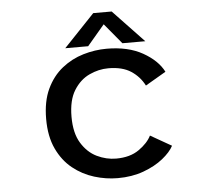

<svg xmlns="http://www.w3.org/2000/svg" viewBox="-50 -711 809 773"><g transform="rotate(-5 355.0 -325.0)"><path d="M624 -100Q611 -75 579 -49.2Q547 -23.5 500 -6.2Q453 11 395.5 11Q348 11 300.8 -3.5Q253.5 -18 214.5 -49.2Q175.5 -80.5 152 -130.5Q128.5 -180.5 128.5 -251Q128.5 -322.5 152 -372.2Q175.5 -422 214.5 -453Q253.5 -484 300.8 -498Q348 -512 395.5 -512Q482 -512 541 -478.8Q600 -445.5 623.5 -399L540.5 -350.5Q521.5 -387.5 486.8 -410.2Q452 -433 395.5 -433Q356 -433 318.2 -415.2Q280.5 -397.5 255.8 -357.8Q231 -318 231 -251Q231 -185 255.8 -144.8Q280.5 -104.5 318.2 -86.2Q356 -68 395.5 -68Q452 -68 488.2 -93.5Q524.5 -119 539 -148.5ZM553.5 -528.5H461L392.5 -611L322.5 -528.5H230L354.5 -659.5H429Z"/></g></svg>

Font: League Mono
Style: Regular
Weight: 400
Width: 6
Designer: Tyler Finck
Foundry: The League of Moveable Type / Tyler Finck
Version: Version 2.300;RELEASE